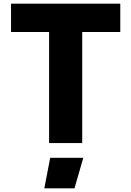

<svg xmlns="http://www.w3.org/2000/svg" viewBox="-20 -778 714 1044"><path d="M40 0ZM634 -604H427V0H247V-604H40V-758H634ZM253 80H433L385 246H221Z"/></svg>

Font: Biryani Heavy
Style: Regular
Weight: 900
Designer: Dan Reynolds and Mathieu Réguer
Foundry: Dan Reynolds and Mathieu Réguer
Version: Version 1.003; ttfautohint (v1.1) -l 5 -r 5 -G 72 -x 0 -D la